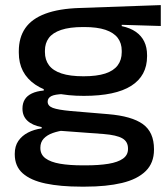

<svg xmlns="http://www.w3.org/2000/svg" viewBox="-20 -524 642 735"><path d="M301 -157Q178.5 -157 115.2 -200Q52 -243 52 -322V-328Q52 -380.5 76.8 -416.2Q101.5 -452 153.5 -471.5Q205.5 -491 286 -493.5L595.5 -504.5V-424.5L446 -429V-424Q479 -417 500.2 -402Q521.5 -387 532.2 -364.8Q543 -342.5 543 -313V-308.5Q543 -234 482.5 -195.5Q422 -157 301 -157ZM297 109H307.5Q359 109 395.2 103Q431.5 97 450.8 83.2Q470 69.5 470 46.5V44.5Q470 18 448.2 5.5Q426.5 -7 376.5 -11L200.5 -24L231 -26Q203.5 -22.5 181.8 -14.8Q160 -7 147.2 6.8Q134.5 20.5 134.5 41.5V42.5Q134.5 67.5 154 82Q173.5 96.5 209.8 102.8Q246 109 297 109ZM290 190.5Q211.5 190.5 154.5 178.5Q97.5 166.5 67 139.5Q36.5 112.5 36.5 66.5V65Q36.5 35.5 50.2 15.5Q64 -4.5 87.2 -16.5Q110.5 -28.5 139.5 -32.5V-37.5Q104 -44 85 -61.8Q66 -79.5 66 -108V-108.5Q66 -128.5 74.8 -143Q83.5 -157.5 101.8 -166.2Q120 -175 147.5 -177.5V-190.5L265.5 -162.5L223.5 -164Q189.5 -163 176 -155.8Q162.5 -148.5 162.5 -135V-134.5Q162.5 -118.5 182.2 -111Q202 -103.5 251 -99L394 -87Q484.5 -79.5 527 -48.8Q569.5 -18 569.5 47V49Q569.5 100 537.5 131.2Q505.5 162.5 446.5 176.5Q387.5 190.5 306 190.5ZM299.5 -232Q350.5 -232 382.8 -242.5Q415 -253 430.5 -273.8Q446 -294.5 446 -324V-330Q446 -358.5 430.8 -378.8Q415.5 -399 383.8 -409.8Q352 -420.5 302 -420.5H298.5Q246.5 -420.5 214 -409.5Q181.5 -398.5 166.8 -378.5Q152 -358.5 152 -330V-324.5Q152 -295 167.5 -274.2Q183 -253.5 215.5 -242.8Q248 -232 299.5 -232Z"/></svg>

Font: Anek Gujarati SemiExpanded Medium
Style: Regular
Weight: 500
Width: 6
Designer: Mrunmayee Ghaisas (Gujarati), Yesha Goshar (Latin)
Foundry: Ek Type
Version: Version 1.003